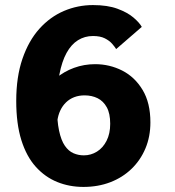

<svg xmlns="http://www.w3.org/2000/svg" viewBox="-20 -726 690 757"><path d="M309 11Q253.5 11 205.5 -8.5Q157.5 -28 121 -68.5Q84.5 -109 64.2 -173.5Q44 -238 44 -328Q44 -423 68.5 -494.2Q93 -565.5 135.2 -612.5Q177.5 -659.5 232 -682.8Q286.5 -706 346.5 -706Q404 -706 443.2 -691.5Q482.5 -677 506 -657Q529.5 -637 539 -620L438 -532.5Q432.5 -541.5 421.8 -553.8Q411 -566 393 -575Q375 -584 346.5 -584Q314 -584 287.5 -567.5Q261 -551 242.5 -517.5Q224 -484 214.2 -432.5Q204.5 -381 204.5 -311Q204.5 -250 212.8 -211.2Q221 -172.5 235.8 -151.2Q250.5 -130 269.8 -121.8Q289 -113.5 310.5 -113.5Q338.5 -113.5 362.2 -128.2Q386 -143 400.2 -171Q414.5 -199 414.5 -238Q414.5 -278.5 401 -303Q387.5 -327.5 364.8 -338.8Q342 -350 313.5 -350Q291.5 -350 273 -343Q254.5 -336 240.5 -322.5Q226.5 -309 217.8 -290.5Q209 -272 206 -249L117.5 -274Q124.5 -317.5 146.2 -353.8Q168 -390 200 -417Q232 -444 271.8 -458.5Q311.5 -473 355 -473Q412 -473 461.8 -447.8Q511.5 -422.5 542.2 -371.5Q573 -320.5 573 -243.5Q573 -187.5 553.5 -141Q534 -94.5 498.5 -60.2Q463 -26 414.8 -7.5Q366.5 11 309 11Z"/></svg>

Font: Trispace Thin
Style: Bold
Weight: 700
Version: Version 1.210